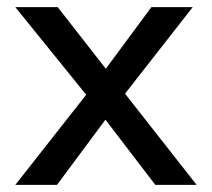

<svg xmlns="http://www.w3.org/2000/svg" viewBox="-20 -519 595 539"><path d="M23 -499H142L277 -326L405 -499H521L331 -256L532 0H416L276 -183L140 0H23L222 -253Z"/></svg>

Font: Syne Medium
Style: Regular
Weight: 500
Designer: Lucas Descroix
Foundry: Bonjour Monde
Version: Version 2.200; ttfautohint (v1.8.4)